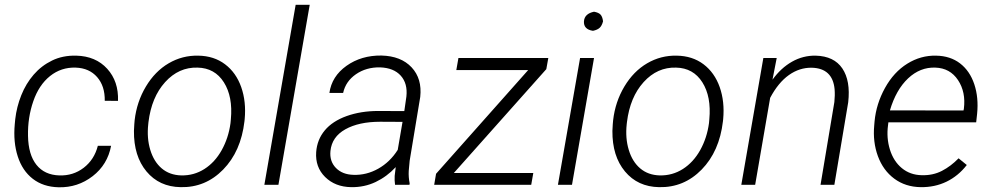

<svg xmlns="http://www.w3.org/2000/svg" viewBox="-20 -770 4130 800"><path d="M227.1 -39.1Q284.7 -37.1 328.9 -71Q373 -105 387.7 -162.6H442.9Q428.2 -84 366 -35.9Q303.7 12.2 224.1 10.3Q160.2 8.8 116.7 -24.9Q73.2 -58.6 54 -118.2Q34.7 -177.7 41.5 -252.4L43.5 -273.4Q49.3 -324.7 68.6 -373Q87.9 -421.4 120.1 -458.7Q152.3 -496.1 197 -517.8Q241.7 -539.6 297.9 -538.1Q378.9 -536.1 426.8 -483.4Q474.6 -430.7 471.7 -349.6L416.5 -350.1Q417.5 -411.1 384.8 -448.7Q352.1 -486.3 295.4 -488.3Q234.9 -490.2 188.5 -453.1Q142.1 -416 118.7 -348.1Q95.2 -280.3 96.7 -204.1Q98.1 -125.5 131.8 -83.3Q165.5 -41 227.1 -39.1Z M541 -269Q549.8 -345.7 587.9 -409.4Q626 -473.1 682.9 -506.3Q739.7 -539.6 806.2 -538.1Q871.6 -537.1 917.7 -502.2Q963.9 -467.3 985.1 -407Q1006.3 -346.7 999.5 -273.4L998.5 -264.2Q983.9 -139.2 909.9 -63.5Q835.9 12.2 732.4 9.8Q643.6 8.3 590.3 -55.7Q537.1 -119.6 538.1 -224.6L539.6 -252.4ZM597.7 -252.4Q591.3 -194.3 606.2 -145.3Q621.1 -96.2 653.8 -68.4Q686.5 -40.5 735.4 -39.1Q788.1 -38.1 831.8 -65.9Q875.5 -93.8 903.8 -144.5Q932.1 -195.3 940.4 -256.8L941.9 -272.9Q950.7 -367.2 912.8 -427Q875 -486.8 803.2 -488.3Q725.1 -490.7 668.2 -428Q611.3 -365.2 598.6 -261.2Z M1140.1 0H1081.5L1211.9 -750H1270.5Z M1626 0Q1623.5 -18.6 1624.5 -37.1L1628.9 -73.7Q1592.3 -34.2 1545.2 -11.7Q1498 10.7 1443.4 9.8Q1376.5 8.8 1334.7 -32.5Q1293 -73.7 1297.4 -136.2Q1301.3 -188.5 1333.3 -226.8Q1365.2 -265.1 1424.3 -286.4Q1483.4 -307.6 1556.6 -307.6L1664.6 -307.1L1673.3 -367.7Q1679.2 -421.9 1649.9 -454.6Q1620.6 -487.3 1563.5 -489.3Q1505.9 -490.2 1463.1 -460.7Q1420.4 -431.2 1409.7 -382.8H1352.5Q1362.3 -452.1 1423.8 -495.8Q1485.4 -539.6 1569.3 -538.6Q1650.9 -536.6 1695.1 -489.3Q1739.3 -441.9 1731 -366.2L1687 -100.6L1683.1 -58.1Q1681.6 -31.7 1687 -5.9L1686 0ZM1453.1 -41.5Q1506.8 -39.6 1555.9 -67.1Q1605 -94.7 1637.2 -145.5L1657.2 -262.2L1564 -262.7Q1475.1 -262.7 1418.9 -231.2Q1362.8 -199.7 1356.9 -141.1Q1352.5 -98.1 1379.6 -70.3Q1406.7 -42.5 1453.1 -41.5Z M1871.1 -49.3H2202.1L2193.4 0H1789.1L1796.9 -45.9L2180.7 -478H1881.3L1890.1 -528.3H2264.6L2256.3 -481.9Z M2363.3 0H2304.7L2397 -528.3H2455.1ZM2413.1 -681.2Q2415.5 -712.9 2455.1 -721.2Q2474.1 -717.8 2482.2 -709.2Q2490.2 -700.7 2492.7 -681.2Q2487.8 -662.6 2478.5 -654.1Q2469.2 -645.5 2450.7 -641.6Q2411.1 -647.5 2413.1 -681.2Z M2534.7 -269Q2543.5 -345.7 2581.5 -409.4Q2619.6 -473.1 2676.5 -506.3Q2733.4 -539.6 2799.8 -538.1Q2865.2 -537.1 2911.4 -502.2Q2957.5 -467.3 2978.8 -407Q3000 -346.7 2993.2 -273.4L2992.2 -264.2Q2977.5 -139.2 2903.6 -63.5Q2829.6 12.2 2726.1 9.8Q2637.2 8.3 2584 -55.7Q2530.8 -119.6 2531.7 -224.6L2533.2 -252.4ZM2591.3 -252.4Q2585 -194.3 2599.9 -145.3Q2614.7 -96.2 2647.5 -68.4Q2680.2 -40.5 2729 -39.1Q2781.7 -38.1 2825.4 -65.9Q2869.1 -93.8 2897.5 -144.5Q2925.8 -195.3 2934.1 -256.8L2935.5 -272.9Q2944.3 -367.2 2906.5 -427Q2868.7 -486.8 2796.9 -488.3Q2718.8 -490.7 2661.9 -428Q2605 -365.2 2592.3 -261.2Z M3216.3 -528.3 3198.7 -438Q3233.9 -486.8 3280 -512.9Q3326.2 -539.1 3378.9 -538.1Q3455.1 -536.1 3489.7 -484.9Q3524.4 -433.6 3514.2 -343.8L3456.5 0H3398.9L3456.5 -344.7Q3459.5 -372.6 3457.5 -398.4Q3449.2 -485.4 3362.8 -487.8Q3311.5 -488.8 3267.1 -457.3Q3222.7 -425.8 3189 -362.3L3126.5 0H3068.8L3160.6 -528.3Z M3815.9 9.8Q3752.4 8.8 3706.1 -25.6Q3659.7 -60.1 3637.9 -119.4Q3616.2 -178.7 3622.6 -247.6L3624 -264.2Q3630.9 -337.4 3667.5 -403.6Q3704.1 -469.7 3760.3 -504.6Q3816.4 -539.6 3880.4 -538.1Q3939.5 -537.1 3980.2 -505.9Q4021 -474.6 4039.6 -418.9Q4058.1 -363.3 4051.3 -295.9L4047.4 -260.3H3681.6L3680.2 -248.5Q3672.9 -195.3 3688 -146.7Q3703.1 -98.1 3737.5 -69.6Q3772 -41 3820.3 -40Q3867.2 -38.6 3904.8 -58.1Q3942.4 -77.6 3974.1 -110.4L4008.3 -82.5Q3972.7 -36.6 3923.6 -12.9Q3874.5 10.7 3815.9 9.8ZM3877.4 -488.3Q3814 -490.7 3763.7 -443.4Q3713.4 -396 3688 -310.1L3994.6 -309.6L3996.1 -316.9Q4004.9 -386.2 3971.7 -436.3Q3938.5 -486.3 3877.4 -488.3Z"/></svg>

Font: TypoPRO Roboto
Style: Italic
Weight: 300
Italic angle: -12°
Designer: Google
Version: Version 2.136; 2016